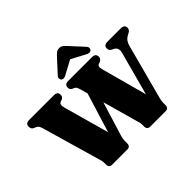

<svg xmlns="http://www.w3.org/2000/svg" viewBox="-197 -1209 1488 1488"><g transform="rotate(-45 547.0 -465.0)"><path d="M866.5 -665Q866.5 -700 907 -700H1053.5Q1094 -700 1094 -665Q1094 -643.5 1069.5 -631L1056 -624Q1037.5 -615 1024.5 -598.5Q1011.5 -582 1003 -549L887 -113Q878 -80.5 878 -60V-33.5Q878 -17 869.2 -8.5Q860.5 0 847.5 0H673.5Q661 0 652.2 -8.5Q643.5 -17 643.5 -33.5V-59.5Q643.5 -66.5 641.5 -74.2Q639.5 -82 635.5 -96L553 -390.5L467.5 -113Q458.5 -85 458.5 -60V-33.5Q458.5 -17 449.8 -8.5Q441 0 428 0H256.5Q243.5 0 234.8 -8.5Q226 -17 226 -33.5V-59Q226 -67 224 -74.5Q222 -82 218 -96L78 -582Q72.5 -600.5 66 -608.5Q59.5 -616.5 47 -623L29 -630.5Q9.5 -640.5 9.5 -665.5Q9.5 -700 49.5 -700H320.5Q360.5 -700 360.5 -665.5Q360.5 -642.5 339.5 -633L322 -627Q298 -617 311 -572.5L415 -200.5L515 -525.5L499.5 -582Q492.5 -604 487.8 -613Q483 -622 473.5 -627L457 -634Q437.5 -644 437.5 -665Q437.5 -700 477.5 -700H738Q778 -700 778 -665Q778 -642.5 754.5 -631L738 -625Q727 -620.5 724.5 -608.5Q722 -596.5 729 -572.5L830 -201L926.5 -559.5Q940 -609.5 898 -627.5L886.5 -633Q866.5 -643.5 866.5 -665ZM767 -745.5Q749.5 -730 719.5 -748L607 -808L494.5 -748Q465 -730 447 -745.5Q440.5 -751.5 439.5 -763.2Q438.5 -775 450.5 -787.5L547 -893Q562.5 -909.5 575 -919.5Q587.5 -929.5 607 -929.5Q626.5 -929.5 639 -919.5Q651.5 -909.5 667 -893L763.5 -787.5Q775.5 -775 774.5 -763.2Q773.5 -751.5 767 -745.5Z"/></g></svg>

Font: Fraunces 72pt Soft Black
Style: Regular
Weight: 900
Version: Version 1.000;[b76b70a41]